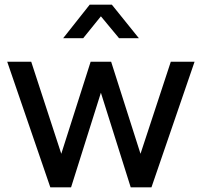

<svg xmlns="http://www.w3.org/2000/svg" viewBox="-20 -804 866 824"><path d="M11 -539H114L243 -144L369 -539H457L583 -144L713 -539H815L630 0H541L413 -406L285 0H196ZM365 -784H460L576 -640H491L413 -734L337 -640H251Z"/></svg>

Font: Eudoxus Sans Medium
Style: Regular
Weight: 500
Designer: Stijn de Vries
Foundry: tokotype
Version: Version 2.005